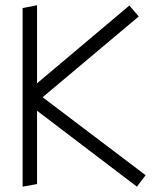

<svg xmlns="http://www.w3.org/2000/svg" viewBox="-20 -701 617 721"><path d="M526.9 -43 140.1 -335.9 501 -639.2 465.8 -680.2 119.1 -388.2V-681.2L64.9 -670.9V0L119.1 -9.8V-285.2L494.1 0Z"/></svg>

Font: Comic Neue Angular
Style: Regular
Weight: 400
Designer: Craig Rozynski
Foundry: Craig Rozynski
Version: Version 2.003